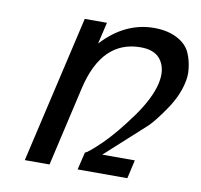

<svg xmlns="http://www.w3.org/2000/svg" viewBox="-65 -604 706 673"><g transform="rotate(10 288.0 -267.5)"><path d="M268 -63Q276 -63 323 -108Q367 -151 419 -223Q467 -290 480 -344Q492 -394 471 -427Q450 -460 397 -460Q259 -460 218 -283L153 0H65L186 -524H265L247 -447Q328 -535 432 -535Q481 -535 516 -516Q549 -498 561 -469Q572 -444 575 -413Q578 -389 571 -361Q560 -314 527 -266Q492 -215 471 -195L329 -66H445L430 0H253Z"/></g></svg>

Font: Miedinger
Style: Italic
Weight: 400
Italic angle: -13°
Version: Version 001.000